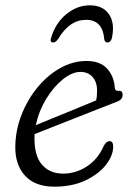

<svg xmlns="http://www.w3.org/2000/svg" viewBox="-20 -692 500 721"><path d="M405 -141.5Q405 -108 378 -73.2Q351 -38.5 301.5 -14.8Q252 9 184 9Q111.5 9 73.8 -32.5Q36 -74 37.5 -143Q38.5 -204 61 -261.2Q83.5 -318.5 121 -364Q158.5 -409.5 206 -436.2Q253.5 -463 305 -463Q356 -463 382.2 -434.2Q408.5 -405.5 411 -362.5Q412.5 -349.5 424 -351Q440.5 -353.5 440.5 -335Q440.5 -317 416.5 -309Q383.5 -296 341 -279.5Q298.5 -263 254.5 -245.5Q210.5 -228 172.2 -213Q134 -198 110 -188.5Q109.5 -182.5 109.5 -176Q108.5 -106.5 138 -73.2Q167.5 -40 217 -40Q264.5 -40 306.2 -67Q348 -94 370 -145Q380 -162 391 -162Q405 -162 405 -141.5ZM282 -422Q251 -422 216 -394Q181 -366 153.2 -320.2Q125.5 -274.5 114.5 -222Q142 -233.5 182 -249.8Q222 -266 264.2 -283.2Q306.5 -300.5 341 -315Q344.5 -330 344.5 -352Q344.5 -384 327.5 -403Q310.5 -422 282 -422ZM303.5 -617.5Q272 -617.5 246.2 -600Q220.5 -582.5 197.5 -544.5Q188.5 -532.5 180 -532.5Q166 -532.5 172 -550.5Q188.5 -605.5 229 -638.8Q269.5 -672 317.5 -672Q366 -672 389 -638.8Q412 -605.5 400.5 -550.5Q396.5 -532.5 383 -532.5Q374 -532.5 371.5 -544.5Q365.5 -617.5 303.5 -617.5Z"/></svg>

Font: Fraunces 9pt S100 Light
Style: Italic
Weight: 300
Italic angle: -16°
Version: Version 1.000; ttfautohint (v1.8.3)